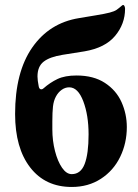

<svg xmlns="http://www.w3.org/2000/svg" viewBox="-20 -729 547 763"><path d="M40 -276Q40 -442 108 -540Q176 -638 294 -657L360 -668Q397 -674 416 -679Q435 -684 443.5 -690Q452 -696 466 -708Q467 -709 470 -709Q473 -709 475 -704Q477 -699 477 -694Q477 -634 437.5 -586.5Q398 -539 316 -525L228 -511Q178 -503 153.5 -484Q129 -465 129 -425Q129 -410 134 -385Q135 -380 137.5 -377Q140 -374 144 -374Q149 -374 153 -378Q179 -401 208.5 -415Q238 -429 284 -429Q352 -429 397 -399.5Q442 -370 463 -323Q484 -276 484 -224Q484 -160 457.5 -105.5Q431 -51 381 -18.5Q331 14 265 14Q160 14 100 -63.5Q40 -141 40 -276ZM332 -195Q332 -271 311 -326.5Q290 -382 255 -382Q239 -382 225 -372Q211 -362 202 -345Q193 -328 190.5 -305.5Q188 -283 188 -247V-215Q188 -170 198.5 -129Q209 -88 226.5 -62.5Q244 -37 265 -37Q301 -37 316.5 -77.5Q332 -118 332 -195Z"/></svg>

Font: EB Garamond ExtraBold
Style: Regular
Weight: 800
Designer: Georg Duffner and Octavio Pardo
Foundry: Georg Duffner
Version: Version 1.000